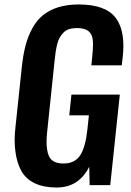

<svg xmlns="http://www.w3.org/2000/svg" viewBox="-20 -839 595 870"><path d="M236.3 10.7Q178.2 10.7 138.2 -8.3Q98.1 -27.3 77.1 -63.5Q56.6 -100.6 49.8 -152.3Q46.4 -176.8 46.4 -203.6Q46.4 -234.9 50.8 -270L78.6 -533.2Q84.5 -589.4 95.7 -632.3Q106.9 -675.3 126.7 -711.2Q146.5 -747.1 175 -770.3Q203.6 -793.5 244.1 -806.2Q284.7 -818.8 337.4 -818.8Q457 -818.4 502.9 -759.8Q539.1 -713.9 539.1 -630.4Q539.1 -607.4 536.1 -581.1L531.7 -543H394L397.9 -582.5Q401.4 -613.8 401.4 -637.7Q401.4 -645.5 400.9 -652.8Q399.4 -681.6 382.3 -696.8Q365.2 -711.9 328.6 -711.9Q308.6 -711.9 293.2 -707Q277.8 -702.1 267.6 -691.2Q257.3 -680.2 250.5 -668.7Q243.7 -657.2 239 -638.2Q234.4 -619.1 232.2 -604Q230 -588.9 227.5 -564.9L193.8 -242.7Q190.9 -216.8 190.9 -195.8Q191.4 -155.8 201.2 -132.8Q215.8 -98.1 267.6 -98.1Q319.8 -98.1 343.8 -136Q367.7 -173.8 376 -252.4L382.8 -316.4H293.9L303.7 -410.2H522.9L479.5 0H386.2L384.3 -83.5Q337.4 10.7 236.3 10.7Z"/></svg>

Font: Oswald
Style: Medium
Weight: 500
Designer: Vernon Adams
Foundry: Vernon Adams
Version: 3.0; ttfautohint (v0.94.23-7a4d-dirty) -l 8 -r 50 -G 150 -x 